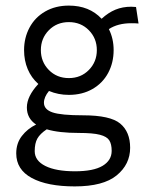

<svg xmlns="http://www.w3.org/2000/svg" viewBox="-20 -494 540 686"><path d="M449 -411Q401 -411 369 -390Q386 -356 386 -315Q386 -270 366.5 -233.5Q347 -197 310.5 -176Q274 -155 226 -155Q188 -155 155 -169Q137 -147 137 -127Q137 -103 167.5 -92.5Q198 -82 277 -82Q374 -82 409.5 -52.5Q445 -23 445 34Q445 93 397 132.5Q349 172 247 172Q149 172 93.5 142Q38 112 38 54Q38 18 58 -8Q78 -34 109 -49Q76 -71 76 -110Q76 -150 117 -194Q92 -216 79 -247Q66 -278 66 -315Q66 -359 85.5 -395.5Q105 -432 141.5 -453Q178 -474 226 -474Q299 -474 343 -427Q367 -449 392.5 -459.5Q418 -470 449 -470L466 -469L475 -410Q466 -411 449 -411ZM326 -315Q326 -357 297.5 -386Q269 -415 226 -415Q183 -415 154.5 -386Q126 -357 126 -315Q126 -273 154.5 -244Q183 -215 226 -215Q269 -215 297.5 -244Q326 -273 326 -315ZM262 -19Q190 -19 147 -32Q123 -16 113.5 1Q104 18 104 46Q104 80 142 99Q180 118 248 118Q314 118 346.5 98.5Q379 79 379 45Q379 21 370.5 7.5Q362 -6 337 -12.5Q312 -19 262 -19Z"/></svg>

Font: Vazir Code
Style: Code
Weight: 400
Foundry: DejaVu fonts team - Redesigned by Saber Rastikerdar
Version: Version 1.1.2